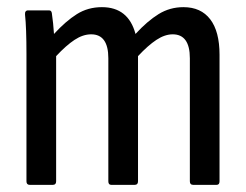

<svg xmlns="http://www.w3.org/2000/svg" viewBox="-20 -517 688 537"><path d="M63 0Q54 0 54 -10V-366Q54 -402 53 -430Q52 -458 50 -476Q49 -488 59 -488H117Q124 -488 125 -480Q127 -466 128.5 -452Q130 -438 131 -422Q164 -458 195 -477.5Q226 -497 265 -497Q339 -497 359 -422Q392 -458 423.5 -477.5Q455 -497 493 -497Q542 -497 568 -463Q594 -429 594 -364V-10Q594 0 586 0H520Q511 0 511 -10V-354Q511 -421 463 -421Q441 -421 417.5 -405.5Q394 -390 366 -360V-10Q366 0 357 0H291Q283 0 283 -10V-354Q283 -421 235 -421Q212 -421 188.5 -405.5Q165 -390 137 -360V-10Q137 0 128 0Z"/></svg>

Font: Sofia Sans Condensed Medium
Style: Regular
Weight: 500
Designer: Botio Nikoltchev, Ani Petrova
Foundry: lettersoup
Version: Version 4.101; ttfautohint (v1.8.4.7-5d5b)